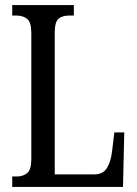

<svg xmlns="http://www.w3.org/2000/svg" viewBox="-20 -734 538 754"><path d="M28 0V-41H47Q70 -41 86.5 -54Q103 -67 103 -110V-603Q103 -647 86.5 -660Q70 -673 44 -673H28V-714H270V-673H253Q225 -673 210 -660.5Q195 -648 195 -606V-49H349Q384 -49 399.5 -73.5Q415 -98 420 -139L429 -214H468L463 0Z"/></svg>

Font: Noto Serif Hebrew ExtraCondensed
Style: Regular
Weight: 400
Width: 2
Designer: Monotype Design Team
Foundry: Monotype Imaging Inc.
Version: Version 2.004; ttfautohint (v1.8.4.7-5d5b)